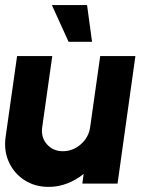

<svg xmlns="http://www.w3.org/2000/svg" viewBox="-27 -720 592 753"><path d="M-5 -183 40 -500H178L138.5 -221Q133 -181.5 157 -154.2Q181 -127 219.5 -127Q259 -127 290 -154.2Q321 -181.5 326.5 -221L366 -500H504L434 0H296L301 -38Q272.5 -14.5 237.2 -0.8Q202 13 164 13Q110 13 69 -13.5Q28 -40 7.8 -84.5Q-12.5 -129 -5 -183ZM176.5 -700H314.5L334 -556H242Z"/></svg>

Font: Urbanist ExtraBold
Style: Italic
Weight: 800
Italic angle: -8°
Designer: Corey Hu
Foundry: Corey Hu
Version: Version 1.321; ttfautohint (v1.8.4.7-5d5b)